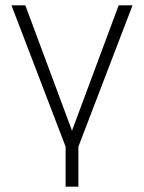

<svg xmlns="http://www.w3.org/2000/svg" viewBox="-20 -550 540 720"><path d="M274 150H226V0L23 -530H75L250 -60L425 -530H477L274 0Z"/></svg>

Font: Geist ExtLt
Style: Regular
Weight: 400
Designer: Basement.studio, Andrés Briganti, Mateo Zaragoza
Foundry: Basement.studio, Vercel, Andrés Briganti, Guido Ferreyra, Mateo Zaragoza
Version: Version 1.401